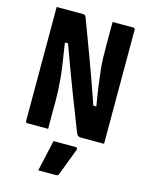

<svg xmlns="http://www.w3.org/2000/svg" viewBox="-137 -786 874 1121"><g transform="rotate(15 300.0 -225.5)"><path d="M199 0H74Q63 0 63 -11V-700H223Q232 -700 236.5 -695Q241 -690 250 -663Q275 -596 319.5 -477Q364 -358 419 -199H437Q425 -270 418 -320.5Q411 -371 407 -409.5Q403 -448 402 -481.5Q401 -515 401 -552V-700H526Q537 -700 537 -689V0H397Q386 0 379.5 -4.5Q373 -9 364 -32Q325 -131 278 -253.5Q231 -376 182 -512H163Q174 -442 181.5 -391.5Q189 -341 192.5 -302Q196 -263 197.5 -230Q199 -197 199 -163Q198 -123 198.5 -82Q199 -41 199 0ZM248 61H381Q387 61 390.5 64.5Q394 68 392 74Q376 117 361 155Q346 193 329 239Q328 243 324.5 246Q321 249 314 249H206Q217 200 227.5 152.5Q238 105 248 61Z"/></g></svg>

Font: Recursive Mn Lnr St
Style: Bold
Weight: 700
Monospace: yes
Version: Version 1.079;hotconv 1.0.112;makeotfexe 2.5.65598; ttfautoh